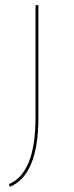

<svg xmlns="http://www.w3.org/2000/svg" viewBox="-20 -426 283 735"><path d="M116 24V-406H127V24Q127 244 18 289L14 279Q116 236 116 24Z"/></svg>

Font: EauTest Hairline
Style: Regular
Weight: 250
Designer: Christian Thalmann (Catharsis Fonts)
Version: Version 0.001;PS 000.001;hotconv 1.0.88;makeotf.lib2.5.64775